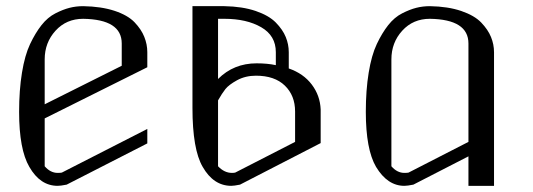

<svg xmlns="http://www.w3.org/2000/svg" viewBox="-20 -603 1728 623"><path d="M250 -583Q308.6 -582 351.6 -567.9Q394.5 -553.7 416.5 -530.8Q438.5 -507.8 448.2 -483.4Q458 -459 458 -433.6V-384.8L125 -218.8V-63.5Q143.6 -42 167 -42Q176.8 -42 180.7 -43L458 -184.6V-137.7L196.3 -3.9Q176.8 0 167 0Q110.4 0 75.2 -61.5Q42 -118.2 42 -240.2Q42 -310.5 51.3 -367.2Q60.5 -423.8 77.6 -460Q94.7 -496.1 114.7 -521.5Q134.8 -546.9 159.7 -559.6Q184.6 -572.3 205.6 -577.6Q226.6 -583 250 -583ZM250 -542Q195.3 -542 160.2 -503.4Q125 -464.8 125 -410.2V-264.6L375 -389.6V-461.9Q375 -540 250 -542Z M687.5 -542V-346.7Q738.3 -397.5 812.5 -397.5Q847.7 -397.5 875 -391.6V-433.6Q875 -487.3 827.6 -514.6Q780.3 -542 708 -542ZM604.5 -583H708Q766.6 -582 809.6 -567.4Q852.5 -552.7 875 -529.8Q897.5 -506.8 907.2 -482.9Q917 -459 917 -433.6V-380.9Q964.8 -364.3 991.7 -328.6Q1018.6 -293 1020.5 -248V-138.7L758.8 -3.9Q739.3 0 730.5 0Q672.9 0 637.7 -61.5Q604.5 -118.2 604.5 -252.9ZM687.5 -277.3V-63.5Q708 -42 732.4 -42Q739.3 -42 743.2 -43L937.5 -142.6V-241.2Q937.5 -293 904.3 -325.2Q871.1 -357.4 810.5 -357.4Q776.4 -357.4 749.5 -342.8Q722.7 -328.1 711.4 -314Q700.2 -299.8 687.5 -277.3Z M1375 -583Q1433.6 -582 1476.6 -567.4Q1519.5 -552.7 1541.5 -529.8Q1563.5 -506.8 1573.2 -482.9Q1583 -459 1583 -433.6V0H1500V-95.7L1321.3 -3.9Q1301.8 0 1292 0Q1237.3 0 1200.2 -61.5Q1167 -118.2 1167 -240.2Q1167 -310.5 1176.3 -367.2Q1185.5 -423.8 1202.6 -460Q1219.7 -496.1 1239.7 -521.5Q1259.8 -546.9 1284.7 -559.6Q1309.6 -572.3 1330.6 -577.6Q1351.6 -583 1375 -583ZM1375 -542Q1320.3 -542 1285.2 -503.4Q1250 -464.8 1250 -410.2V-63.5Q1268.6 -42 1292 -42Q1301.8 -42 1305.7 -43L1500 -142.6V-461.9Q1500 -540 1375 -542Z"/></svg>

Font: wanta
Style: Medium
Weight: 500
Version: Version 0.91